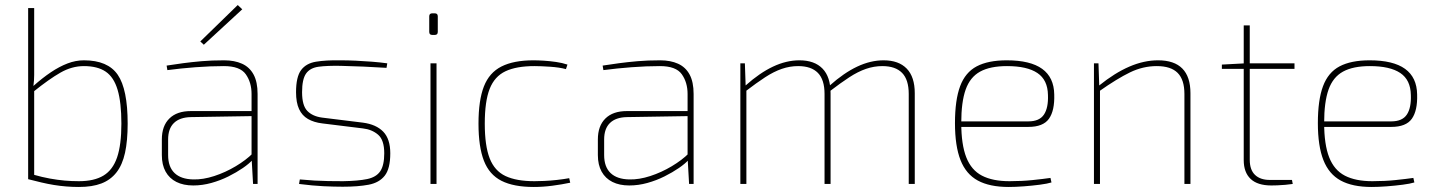

<svg xmlns="http://www.w3.org/2000/svg" viewBox="-20 -732 5722 764"><path d="M314 -492Q409 -492 448.5 -434.5Q488 -377 488 -240Q488 -172 477.5 -124Q467 -76 443.5 -46Q420 -16 383.5 -2Q347 12 294 12Q269 12 244 10Q219 8 194.5 4Q170 0 144.5 -6Q119 -12 92 -19L113 -37Q148 -27 178.5 -21.5Q209 -16 237 -13.5Q265 -11 294 -11Q355 -11 392 -33.5Q429 -56 446 -106Q463 -156 463 -240Q463 -324 448 -374.5Q433 -425 400.5 -447Q368 -469 314 -469Q266 -469 220.5 -443Q175 -417 113 -367V-390Q149 -422 182.5 -444.5Q216 -467 248.5 -479.5Q281 -492 314 -492ZM116 -700V-483Q116 -454 116 -433.5Q116 -413 113 -390L116 -374V-19H92V-700Z M872 -492Q913 -492 943 -478.5Q973 -465 989 -435.5Q1005 -406 1005 -358V0H987L981 -106V-112V-358Q981 -404 958 -436.5Q935 -469 871 -469Q817 -469 758 -464.5Q699 -460 646 -453L643 -471Q675 -476 708.5 -480.5Q742 -485 782 -488.5Q822 -492 872 -492ZM985 -290 984 -270 739 -266Q695 -265 672 -242.5Q649 -220 649 -177V-115Q649 -68 674.5 -43.5Q700 -19 749 -18Q788 -17 832.5 -31.5Q877 -46 918 -70.5Q959 -95 986 -122V-97Q972 -81 946.5 -63.5Q921 -46 889 -30Q857 -14 821 -4Q785 6 749 6Q710 6 682 -8Q654 -22 639 -49Q624 -76 624 -115V-177Q624 -231 654 -260.5Q684 -290 739 -290ZM926 -712 944 -695 791 -554 777 -567Z M1335 -492Q1364 -492 1396 -490.5Q1428 -489 1460 -486.5Q1492 -484 1521 -480L1518 -462Q1474 -465 1426.5 -467Q1379 -469 1335 -470Q1282 -471 1248 -466.5Q1214 -462 1198 -439.5Q1182 -417 1182 -365Q1182 -312 1203 -290.5Q1224 -269 1262 -264L1424 -244Q1477 -237 1505 -208Q1533 -179 1533 -122Q1533 -61 1511 -33Q1489 -5 1447 3Q1405 11 1344 11Q1309 11 1267 9Q1225 7 1170 0L1173 -18Q1205 -15 1232 -13.5Q1259 -12 1286 -11.5Q1313 -11 1345 -11Q1405 -12 1441 -19.5Q1477 -27 1493 -50.5Q1509 -74 1509 -122Q1509 -175 1484.5 -196Q1460 -217 1424 -221L1262 -241Q1229 -245 1205.5 -258.5Q1182 -272 1170 -298Q1158 -324 1158 -365Q1158 -426 1178 -453Q1198 -480 1237.5 -486.5Q1277 -493 1335 -492Z M1717 -480V0H1693V-480ZM1710 -679Q1722 -679 1722 -667V-605Q1722 -593 1710 -593H1700Q1688 -593 1688 -605V-667Q1688 -679 1700 -679Z M2103 -492Q2121 -492 2144.5 -490.5Q2168 -489 2192.5 -485.5Q2217 -482 2238 -475L2232 -457Q2206 -464 2168.5 -466.5Q2131 -469 2107 -469Q2035 -469 1991.5 -448.5Q1948 -428 1928.5 -378.5Q1909 -329 1909 -240Q1909 -152 1928.5 -102Q1948 -52 1991.5 -31.5Q2035 -11 2107 -11Q2121 -11 2145 -12Q2169 -13 2196 -16Q2223 -19 2245 -23L2249 -5Q2216 2 2178 7Q2140 12 2104 12Q2024 12 1975.5 -12.5Q1927 -37 1905.5 -92.5Q1884 -148 1884 -240Q1884 -333 1905.5 -388Q1927 -443 1975.5 -467.5Q2024 -492 2103 -492Z M2607 -492Q2648 -492 2678 -478.5Q2708 -465 2724 -435.5Q2740 -406 2740 -358V0H2722L2716 -106V-112V-358Q2716 -404 2693 -436.5Q2670 -469 2606 -469Q2552 -469 2493 -464.5Q2434 -460 2381 -453L2378 -471Q2410 -476 2443.5 -480.5Q2477 -485 2517 -488.5Q2557 -492 2607 -492ZM2720 -290 2719 -270 2474 -266Q2430 -265 2407 -242.5Q2384 -220 2384 -177V-115Q2384 -68 2409.5 -43.5Q2435 -19 2484 -18Q2523 -17 2567.5 -31.5Q2612 -46 2653 -70.5Q2694 -95 2721 -122V-97Q2707 -81 2681.5 -63.5Q2656 -46 2624 -30Q2592 -14 2556 -4Q2520 6 2484 6Q2445 6 2417 -8Q2389 -22 2374 -49Q2359 -76 2359 -115V-177Q2359 -231 2389 -260.5Q2419 -290 2474 -290Z M3496 -492Q3556 -492 3588 -459Q3620 -426 3620 -361V0H3596V-358Q3596 -415 3569.5 -442Q3543 -469 3491 -469Q3458 -469 3426 -458Q3394 -447 3359.5 -424.5Q3325 -402 3282 -369V-392Q3338 -442 3391 -467Q3444 -492 3496 -492ZM2944 -480 2947 -392 2950 -376V0H2926V-480ZM3161 -492Q3221 -492 3253 -459Q3285 -426 3285 -361V0H3261V-358Q3261 -415 3234.5 -442Q3208 -469 3156 -469Q3123 -469 3091 -458Q3059 -447 3024.5 -424.5Q2990 -402 2947 -369V-392Q3003 -442 3056 -467Q3109 -492 3161 -492Z M3986 -492Q4080 -492 4127 -458Q4174 -424 4175 -356Q4177 -292 4154 -259.5Q4131 -227 4072 -227H3794V-249H4072Q4116 -249 4134 -276Q4152 -303 4150 -354Q4149 -414 4108 -441.5Q4067 -469 3987 -469Q3920 -469 3880 -447Q3840 -425 3822.5 -375.5Q3805 -326 3805 -243Q3805 -157 3825 -106Q3845 -55 3887.5 -33Q3930 -11 3997 -11Q4046 -11 4089 -15.5Q4132 -20 4160 -24L4164 -6Q4148 -1 4117.5 3Q4087 7 4053.5 9.5Q4020 12 3994 12Q3918 12 3871 -13.5Q3824 -39 3802 -95Q3780 -151 3780 -242Q3780 -334 3800.5 -389Q3821 -444 3866.5 -468Q3912 -492 3986 -492Z M4588 -492Q4717 -492 4717 -361V0H4693V-358Q4693 -415 4666 -442Q4639 -469 4583 -469Q4528 -469 4476.5 -444Q4425 -419 4354 -369V-392Q4416 -442 4474 -467Q4532 -492 4588 -492ZM4351 -480 4354 -392 4357 -376V0H4333V-480Z M4953 -631V-96Q4953 -56 4974 -36Q4995 -16 5033 -16H5121L5124 0Q5111 2 5094 3.5Q5077 5 5062.5 5.5Q5048 6 5039 6Q4984 6 4956.5 -20Q4929 -46 4929 -95V-631ZM5131 -480V-458H4842V-475L4935 -480Z M5430 -492Q5524 -492 5571 -458Q5618 -424 5619 -356Q5621 -292 5598 -259.5Q5575 -227 5516 -227H5238V-249H5516Q5560 -249 5578 -276Q5596 -303 5594 -354Q5593 -414 5552 -441.5Q5511 -469 5431 -469Q5364 -469 5324 -447Q5284 -425 5266.5 -375.5Q5249 -326 5249 -243Q5249 -157 5269 -106Q5289 -55 5331.5 -33Q5374 -11 5441 -11Q5490 -11 5533 -15.5Q5576 -20 5604 -24L5608 -6Q5592 -1 5561.5 3Q5531 7 5497.5 9.5Q5464 12 5438 12Q5362 12 5315 -13.5Q5268 -39 5246 -95Q5224 -151 5224 -242Q5224 -334 5244.5 -389Q5265 -444 5310.5 -468Q5356 -492 5430 -492Z"/></svg>

Font: Exo 2 Thin
Style: Regular
Weight: 250
Designer: Natanael Gama
Foundry: Natanael Gama
Version: Version 2.010